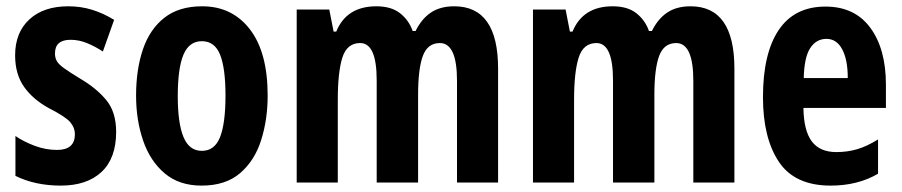

<svg xmlns="http://www.w3.org/2000/svg" viewBox="-20 -577 2853 607"><path d="M347.2 -160.2Q347.2 -76.7 301 -33.4Q254.9 9.8 171.9 9.8Q132.3 9.8 96.4 2.2Q60.5 -5.4 28.8 -21V-147Q55.2 -128.9 89.8 -116Q124.5 -103 160.2 -103Q216.8 -103 216.8 -152.8Q216.8 -173.3 202.1 -190.7Q187.5 -208 134.8 -234.9Q84 -262.7 55.9 -302.7Q27.8 -342.8 27.8 -401.9Q27.8 -474.1 72.8 -515.6Q117.7 -557.1 195.8 -557.1Q235.8 -557.1 271.2 -546.1Q306.6 -535.2 340.8 -514.2L305.2 -414.1Q281.7 -429.7 255.9 -440.4Q230 -451.2 203.1 -451.2Q153.8 -451.2 153.8 -408.2Q153.8 -394 159.7 -383.8Q165.5 -373.5 182.9 -361.1Q200.2 -348.6 233.9 -328.1Q284.2 -298.8 315.7 -261Q347.2 -223.1 347.2 -160.2Z M826.2 -274.9Q826.2 -199.2 805.7 -134.3Q785.2 -69.3 739.3 -29.8Q693.4 9.8 617.2 9.8Q546.4 9.8 500.5 -29.1Q454.6 -67.9 432.4 -132.8Q410.2 -197.8 410.2 -274.9Q410.2 -357.4 431.9 -421.1Q453.6 -484.9 499.8 -521Q545.9 -557.1 619.1 -557.1Q713.9 -557.1 770 -484.4Q826.2 -411.6 826.2 -274.9ZM542 -272.9Q542 -187.5 560.1 -143.8Q578.1 -100.1 618.2 -100.1Q658.7 -100.1 675.8 -143.8Q692.9 -187.5 692.9 -274.9Q692.9 -361.3 675.8 -404.1Q658.7 -446.8 618.2 -446.8Q578.1 -446.8 560.1 -404.3Q542 -361.8 542 -272.9Z M1416 -557.1Q1554.7 -557.1 1554.7 -359.9V0H1424.8V-321.8Q1424.8 -440.9 1370.6 -440.9Q1332 -440.9 1316.9 -400.4Q1301.8 -359.9 1301.8 -276.9V0H1170.9V-323.2Q1170.9 -440.9 1118.7 -440.9Q1077.1 -440.9 1062.5 -395.3Q1047.9 -349.6 1047.9 -261.2V0H918V-546.9H1021L1034.7 -477.1H1043Q1075.7 -557.1 1169.9 -557.1Q1217.3 -557.1 1245.1 -534.9Q1272.9 -512.7 1284.7 -479H1293.9Q1312.5 -517.1 1342 -537.1Q1371.6 -557.1 1416 -557.1Z M2163.1 -557.1Q2301.8 -557.1 2301.8 -359.9V0H2171.9V-321.8Q2171.9 -440.9 2117.7 -440.9Q2079.1 -440.9 2064 -400.4Q2048.8 -359.9 2048.8 -276.9V0H1918V-323.2Q1918 -440.9 1865.7 -440.9Q1824.2 -440.9 1809.6 -395.3Q1794.9 -349.6 1794.9 -261.2V0H1665V-546.9H1768.1L1781.7 -477.1H1790Q1822.8 -557.1 1917 -557.1Q1964.4 -557.1 1992.2 -534.9Q2020 -512.7 2031.7 -479H2041Q2059.6 -517.1 2089.1 -537.1Q2118.7 -557.1 2163.1 -557.1Z M2589.8 -556.2Q2682.1 -556.2 2731.4 -489.3Q2780.8 -422.4 2780.8 -309.1V-235.8H2520Q2521 -164.1 2546.4 -130.1Q2571.8 -96.2 2624 -96.2Q2658.7 -96.2 2689.7 -105.2Q2720.7 -114.3 2755.9 -136.2V-27.8Q2691.9 9.8 2606 9.8Q2492.7 9.8 2442.4 -65.4Q2392.1 -140.6 2392.1 -270Q2392.1 -408.2 2441.9 -482.2Q2491.7 -556.2 2589.8 -556.2ZM2592.8 -454.1Q2560.5 -454.1 2541.5 -425Q2522.5 -396 2521 -330.1H2660.2Q2660.2 -388.2 2642.6 -421.1Q2625 -454.1 2592.8 -454.1Z"/></svg>

Font: Open Sans Condensed
Style: Bold
Weight: 700
Width: 3
Designer: Monotype Design Team
Foundry: Monotype Imaging Inc.
Version: Version 3.003; ttfautohint (v1.8.4)